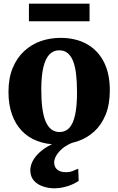

<svg xmlns="http://www.w3.org/2000/svg" viewBox="-20 -773 642 1042"><path d="M26 -273.5Q26 -348.5 48.8 -403.8Q71.5 -459 111 -495.5Q150.5 -532 201 -549.8Q251.5 -567.5 308 -567.5Q391 -567.5 451 -534Q511 -500.5 543.5 -437.2Q576 -374 576 -283Q576 -206 553.2 -150.5Q530.5 -95 491.2 -59.2Q452 -23.5 401 -6.2Q350 11 293.5 11Q232 11 182.5 -7.8Q133 -26.5 98.2 -63Q63.5 -99.5 44.8 -152.5Q26 -205.5 26 -273.5ZM303.5 -56.5Q335.5 -56.5 356.2 -79Q377 -101.5 387.5 -149Q398 -196.5 398 -270.5Q398 -327 393 -370Q388 -413 376.5 -441.8Q365 -470.5 346.5 -485.2Q328 -500 301.5 -500Q270 -500 248.2 -477.5Q226.5 -455 215.2 -407.8Q204 -360.5 204 -286Q204 -229 209.8 -186Q215.5 -143 227.5 -114.5Q239.5 -86 258.2 -71.2Q277 -56.5 303.5 -56.5ZM274.5 249Q244 249 213.8 239Q183.5 229 164 207.2Q144.5 185.5 144.5 150.5Q144.5 130 154 108.5Q163.5 87 182 66.8Q200.5 46.5 227.2 29Q254 11.5 288.5 -1L323.5 -5L379.5 -1Q344.5 12 321.2 31Q298 50 286 70.5Q274 91 274 109Q274 133.5 290.8 147.5Q307.5 161.5 337.5 161.5Q359.5 161.5 374.2 155.2Q389 149 404.5 142.5L407 208.5Q393 218.5 371.8 228Q350.5 237.5 325.5 243.2Q300.5 249 274.5 249ZM466 -753V-657.5H137V-753Z"/></svg>

Font: Merriweather 24pt Black
Style: Regular
Weight: 900
Designer: Eben Sorkin
Foundry: Eben Sorkin
Version: Version 2.100